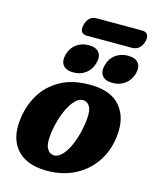

<svg xmlns="http://www.w3.org/2000/svg" viewBox="-121 -885 785 978"><g transform="rotate(15 271.5 -396.0)"><path d="M330 -468.5Q434.5 -466.5 483 -407.5Q531.5 -348.5 521 -253.5Q513.5 -176 473.2 -115.2Q433 -54.5 366 -20.5Q299 13.5 211 11.5Q108.5 8.5 59.8 -49.2Q11 -107 22.5 -203Q30 -276 65.8 -337Q101.5 -398 167.2 -434.2Q233 -470.5 330 -468.5ZM235.5 -73.5Q258.5 -72.5 281.2 -98Q304 -123.5 321.8 -168.8Q339.5 -214 348 -271.5Q357 -331.5 345.2 -356.8Q333.5 -382 308.5 -383.5Q282.5 -384.5 258.8 -355.8Q235 -327 217.5 -280Q200 -233 193 -181Q185 -124 197.8 -99.5Q210.5 -75 235.5 -73.5ZM221.5 -507Q184 -507 167.5 -527.2Q151 -547.5 160.5 -584Q170 -620.5 197.8 -641Q225.5 -661.5 263 -661.5Q301 -661.5 317.2 -641Q333.5 -620.5 323.5 -584Q314 -548.5 287 -527.8Q260 -507 221.5 -507ZM428.5 -507Q390.5 -507 374 -527.2Q357.5 -547.5 367 -584Q376.5 -620.5 404.2 -641Q432 -661.5 469.5 -661.5Q508.5 -661.5 524.8 -641Q541 -620.5 531.5 -584Q521.5 -548.5 494.2 -527.8Q467 -507 428.5 -507ZM209.5 -754.5Q223 -804 266 -804H505.5Q525.5 -804 534 -791.2Q542.5 -778.5 536 -754.5Q529.5 -730.5 514.5 -718Q499.5 -705.5 479.5 -705.5H240Q220 -705.5 211.8 -718.2Q203.5 -731 209.5 -754.5Z"/></g></svg>

Font: Fraunces 72pt SuperSoft
Style: Bold Italic
Weight: 700
Italic angle: -16°
Version: Version 1.000;[0bf87f6ff]